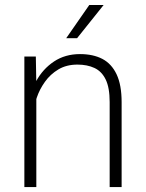

<svg xmlns="http://www.w3.org/2000/svg" viewBox="-20 -757 589 777"><path d="M127 0H78.6V-528.3H125L127 -415.5ZM94.7 -320.3Q99.6 -379.4 126.5 -428.7Q153.3 -478 198.5 -508.1Q243.7 -538.1 303.7 -538.1Q356.9 -538.1 394.3 -518.6Q431.6 -499 451.9 -456.1Q472.2 -413.1 472.2 -343.3V0H423.8V-343.8Q423.8 -402.3 407.7 -435.3Q391.6 -468.3 362.3 -481.9Q333 -495.6 293.5 -495.6Q249 -495.6 216.3 -476.1Q183.6 -456.5 161.9 -426Q140.1 -395.5 128.9 -362.1Q117.7 -328.6 116.7 -301.3ZM341.3 -736.8H399.4L292 -602.5H248Z"/></svg>

Font: Heebo ExtraLight
Style: Regular
Weight: 250
Designer: Oded Ezer
Foundry: Ezer Type House
Version: Version 3.100